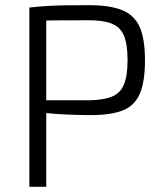

<svg xmlns="http://www.w3.org/2000/svg" viewBox="-20 -719 627 739"><path d="M324 -699Q403 -699 450 -680Q497 -661 517.5 -615.5Q538 -570 538 -487Q538 -404 518 -358Q498 -312 452.5 -294Q407 -276 330 -276Q289 -276 252 -277.5Q215 -279 184.5 -281.5Q154 -284 132.5 -287Q111 -290 103 -292L106 -333Q157 -333 213 -333Q269 -333 323 -333Q378 -334 410.5 -347Q443 -360 457 -393.5Q471 -427 471 -487Q471 -549 457 -582Q443 -615 410.5 -628Q378 -641 323 -641Q243 -641 185 -640.5Q127 -640 107 -638L93 -690Q130 -694 162 -696Q194 -698 232 -698.5Q270 -699 324 -699ZM158 -690V0H93V-690Z"/></svg>

Font: Exo 2 Light
Style: Regular
Weight: 300
Designer: Natanael Gama
Foundry: Natanael Gama
Version: Version 2.010